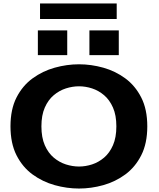

<svg xmlns="http://www.w3.org/2000/svg" viewBox="-20 -1077 915 1108"><path d="M436 11Q366 11 296 -8.5Q226 -28 168 -70.2Q110 -112.5 75.2 -181.2Q40.5 -250 40.5 -348Q40.5 -446 75.2 -514.2Q110 -582.5 168 -624.8Q226 -667 296 -686.5Q366 -706 436 -706Q506 -706 575.8 -686.5Q645.5 -667 703 -624.8Q760.5 -582.5 795.2 -514.2Q830 -446 830 -348Q830 -249.5 795.2 -181Q760.5 -112.5 703 -70.2Q645.5 -28 575.8 -8.5Q506 11 436 11ZM436 -116Q473.5 -116 511.2 -128.2Q549 -140.5 580.8 -167.5Q612.5 -194.5 632 -239Q651.5 -283.5 651.5 -348Q651.5 -412 632 -456.2Q612.5 -500.5 580.8 -527.5Q549 -554.5 511.2 -566.8Q473.5 -579 436 -579Q398.5 -579 360.2 -566.8Q322 -554.5 290 -527.5Q258 -500.5 238.5 -456.2Q219 -412 219 -348Q219 -283.5 238.5 -239Q258 -194.5 290 -167.5Q322 -140.5 360.2 -128.2Q398.5 -116 436 -116ZM198.5 -901.5H368V-759H198.5ZM496 -901.5H665.5V-759H496ZM211 -967.5V-1057H653.5V-967.5Z"/></svg>

Font: Trispace SemiExpanded
Style: Bold
Weight: 700
Width: 6
Designer: Tyler Finck
Foundry: Etcetera Type Company
Version: Version 1.210; ttfautohint (v1.8.3)